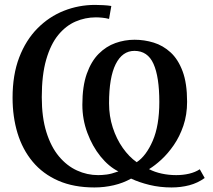

<svg xmlns="http://www.w3.org/2000/svg" viewBox="-20 -772 891 802"><path d="M814.5 -65 835 -28.5Q806 -7.5 770.8 1.8Q735.5 11 696.5 11Q648 11 604.8 0.5Q561.5 -10 527.5 -26Q495 -7.5 455.2 1.8Q415.5 11 374.5 11Q288 11 223.5 -17.2Q159 -45.5 116.5 -96.5Q74 -147.5 53.2 -215.8Q32.5 -284 32.5 -364Q32.5 -459.5 60.2 -532Q88 -604.5 136.5 -653.5Q185 -702.5 247 -727Q309 -751.5 377 -751.5Q390.5 -751.5 410.8 -750.5Q431 -749.5 445 -747L435.5 -693Q422.5 -696.5 407.5 -698Q392.5 -699.5 380.5 -699.5Q336 -699.5 295.5 -682Q255 -664.5 223.2 -625.8Q191.5 -587 173 -523Q154.5 -459 154.5 -366Q154.5 -281.5 173.8 -220Q193 -158.5 226.2 -118.8Q259.5 -79 301.8 -59.8Q344 -40.5 390 -40.5Q406 -40.5 425.8 -43Q445.5 -45.5 474.5 -56Q434.5 -76 400.2 -118.2Q366 -160.5 345 -216.8Q324 -273 324 -334.5Q324 -411.5 342.5 -463.8Q361 -516 392.2 -547.2Q423.5 -578.5 462.2 -592.2Q501 -606 542 -606Q583 -606 622 -594Q661 -582 692.5 -553.2Q724 -524.5 742.8 -474.2Q761.5 -424 761.5 -347Q761.5 -292.5 746 -247Q730.5 -201.5 706 -166Q681.5 -130.5 654 -105.2Q626.5 -80 602.5 -65.5Q626.5 -53 655.8 -46.8Q685 -40.5 716 -40.5Q744.5 -40.5 770 -46.5Q795.5 -52.5 814.5 -65ZM551 -94.5Q590.5 -120.5 618 -184Q645.5 -247.5 645.5 -346Q645.5 -451 621.2 -505.2Q597 -559.5 541.5 -559.5Q491 -559.5 463.2 -504Q435.5 -448.5 435.5 -340.5Q435.5 -287 451 -239.2Q466.5 -191.5 492.8 -154.2Q519 -117 551 -94.5Z"/></svg>

Font: Merriweather 28pt Medium
Style: Regular
Weight: 500
Version: Version 2.100